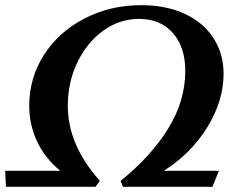

<svg xmlns="http://www.w3.org/2000/svg" viewBox="-26 -726 922 742"><path d="M-6 -66H207Q149 -113 118 -178Q87 -243 87 -317Q87 -425 144 -514Q201 -603 300.5 -654.5Q400 -706 520 -706Q615 -706 687 -673Q759 -640 798.5 -579.5Q838 -519 838 -441Q838 -336 775 -234Q712 -132 607 -66H820L795 -4H449L440 -27Q556 -120 623 -227.5Q690 -335 690 -452Q690 -544 642 -598.5Q594 -653 511 -653Q436 -653 373 -607.5Q310 -562 273 -485Q236 -408 236 -317Q236 -166 360 -27L343 -4H-3Z"/></svg>

Font: Fahkwang
Style: Bold Italic
Weight: 700
Italic angle: -10°
Designer: Suppakit Chalermlarp | Katatrad Co.,Ltd.
Foundry: Cadson Demak Co.,Ltd.
Version: Version 1.000; ttfautohint (v1.6)